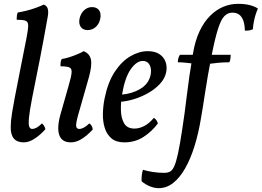

<svg xmlns="http://www.w3.org/2000/svg" viewBox="-20 -734 1366 1002"><path d="M104 9Q69 9 52 -11.5Q35 -32 36 -72Q36 -87 37.5 -103.5Q39 -120 43.5 -148.5Q48 -177 57 -224.5Q66 -272 81 -347Q96 -422 118 -534Q127 -580 127 -600.5Q127 -621 113 -626Q99 -631 67 -631Q67 -642 68 -652Q69 -662 73 -669Q89 -671 115.5 -677.5Q142 -684 168 -693.5Q194 -703 208 -710Q224 -705 229 -689Q234 -673 229 -646Q209 -533 188.5 -427.5Q168 -322 148 -224Q134 -153 131 -118Q128 -83 133 -72Q138 -61 148 -61Q158 -61 170.5 -67.5Q183 -74 199 -90Q207 -83 211 -75.5Q215 -68 217 -60Q193 -32 162.5 -11.5Q132 9 104 9Z M350 9Q317 9 301 -9Q285 -27 284 -59.5Q283 -92 295 -135L336 -279Q351 -330 353.5 -353Q356 -376 342.5 -382Q329 -388 296 -388Q295 -399 296.5 -408.5Q298 -418 302 -426Q318 -428 340.5 -435Q363 -442 384 -451Q405 -460 417 -467Q448 -454 454.5 -423.5Q461 -393 444 -331L389 -138Q375 -89 377.5 -75Q380 -61 394 -61Q404 -61 417.5 -68Q431 -75 446 -90Q454 -85 458.5 -77Q463 -69 464 -58Q435 -27 406.5 -9Q378 9 350 9ZM437 -577Q413 -577 401.5 -593.5Q390 -610 395 -636Q401 -664 419 -680.5Q437 -697 460 -697Q485 -697 497 -680.5Q509 -664 503 -636Q498 -610 480 -593.5Q462 -577 437 -577Z M629 9Q586 9 561.5 -12Q537 -33 526.5 -67Q516 -101 517 -141.5Q518 -182 526 -221Q543 -305 579 -359.5Q615 -414 660.5 -440.5Q706 -467 751 -467Q790 -467 813.5 -450.5Q837 -434 845 -408.5Q853 -383 847 -356Q840 -323 814 -295.5Q788 -268 752.5 -248Q717 -228 679 -216.5Q641 -205 609 -203L612 -240Q668 -244 712 -270Q756 -296 766 -343Q772 -374 761 -395Q750 -416 725 -416Q693 -416 662.5 -373Q632 -330 617 -241Q610 -200 611 -158.5Q612 -117 628 -90Q644 -63 682 -63Q706 -63 732 -76Q758 -89 783 -119Q791 -114 796 -107Q801 -100 804 -90Q773 -48 729 -19.5Q685 9 629 9Z M1222 -714Q1260 -714 1286.5 -706.5Q1313 -699 1326 -689Q1319 -674 1313.5 -656Q1308 -638 1304.5 -619.5Q1301 -601 1300 -582Q1295 -579 1288 -577Q1281 -575 1273.5 -574.5Q1266 -574 1258 -574Q1257 -608 1249 -628.5Q1241 -649 1227 -658.5Q1213 -668 1192 -668Q1169 -668 1151.5 -650.5Q1134 -633 1118.5 -585.5Q1103 -538 1085 -448Q1063 -335 1050 -248.5Q1037 -162 1029 -118Q1016 -38 995 29Q974 96 946 145Q918 194 883.5 221Q849 248 808 248Q786 248 762.5 238.5Q739 229 719 212Q718 196 720 180.5Q722 165 726 152Q749 159 777.5 163.5Q806 168 837 168Q854 168 866.5 162Q879 156 889 134.5Q899 113 909 67Q919 21 931 -59Q944 -142 955 -236Q966 -330 987 -454Q998 -521 1021 -570Q1044 -619 1076 -651Q1108 -683 1145 -698.5Q1182 -714 1222 -714ZM919 -448H999L991 -402Q972 -404 950 -406.5Q928 -409 908 -409Q908 -420 911 -430.5Q914 -441 919 -448ZM1081 -448H1184Q1184 -438 1182.5 -427.5Q1181 -417 1177 -409Q1148 -409 1120.5 -406.5Q1093 -404 1073 -401Z"/></svg>

Font: Vollkorn
Style: Italic
Weight: 400
Italic angle: -11°
Designer: Friedrich Althausen
Foundry: Friedrich Althausen
Version: Version 5.001